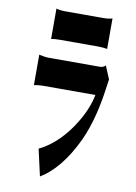

<svg xmlns="http://www.w3.org/2000/svg" viewBox="-93 -840 686 968"><g transform="rotate(10 250.0 -356.0)"><path d="M116 -780V-624C129 -627 145 -628 161 -628H357C374 -628 391 -626 403 -624V-780C391 -776 373 -774 357 -774H161C145 -774 129 -776 116 -780ZM71 -380C89 -384 108 -385 120 -385H385C376 -339 356 -289 326 -240C283 -168 221 -102 150 -69L181 68C244 31 307 -42 359 -153C397 -236 419 -330 432 -426L439 -474L411 -541C405 -534 395 -529 383 -529H120C106 -529 89 -532 71 -536Z"/></g></svg>

Font: 寒蝉无机体 CompactMedium
Style: Regular
Weight: 500
Width: 3
Designer: ChillTanhei {Warren2060}; 
Source Han Sans {Ryoko NISHIZUKA 西塚涼子 (kana, bopomofo & ideographs); Paul D. Hunt (Latin, Gre
Foundry: ChillType&Adobe
Version: Version 1.000;Glyphs 3.1.1 (3135)